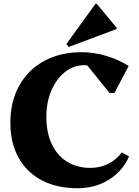

<svg xmlns="http://www.w3.org/2000/svg" viewBox="-20 -983 740 1019"><path d="M392 16Q282 16 202 -26Q122 -68 78.5 -146Q35 -224 35 -331Q35 -444 82 -528.5Q129 -613 214.5 -659.5Q300 -706 415 -706Q478 -706 543.5 -686.5Q609 -667 663 -633L587 -489H562L443 -636Q435 -637 427 -637Q370 -637 324.5 -600.5Q279 -564 252.5 -502Q226 -440 226 -362Q226 -280 254.5 -219Q283 -158 335.5 -125Q388 -92 459 -92Q562 -92 627 -174L665 -153Q631 -75 558 -29.5Q485 16 392 16ZM345 -734 332 -749 487 -963H493L599 -836V-829Z"/></svg>

Font: Platypi
Style: Bold
Weight: 700
Designer: David Sargent
Foundry: Bolt Cutter Type
Version: Version 1.200; ttfautohint (v1.8.4.7-5d5b)